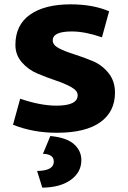

<svg xmlns="http://www.w3.org/2000/svg" viewBox="-20 -600 590 885"><path d="M242 12Q132 12 40 -25L73 -145Q166 -113 240 -113Q338 -113 338 -161Q338 -182 308.5 -198.5Q279 -215 237 -229Q195 -243 152.5 -261Q110 -279 80.5 -313Q51 -347 51 -393Q51 -485 118.5 -532.5Q186 -580 306 -580Q408 -580 483 -548L450 -428Q372 -455 311 -455Q223 -455 223 -414Q223 -392 252.5 -377Q282 -362 324 -349Q366 -336 408.5 -318Q451 -300 480.5 -263Q510 -226 510 -173Q510 -85 442 -36.5Q374 12 242 12ZM175 265 151 188Q228 187 228 145Q228 110 178 109L212 27Q287 34 321 64.5Q355 95 355 138Q355 194 306.5 229Q258 264 175 265Z"/></svg>

Font: Martel Sans Heavy
Style: Regular
Weight: 900
Designer: Dan Reynolds and Mathieu Réguer
Foundry: Dan Reynolds and Mathieu Réguer
Version: Version 1.001;PS 001.001;hotconv 1.0.70;makeotf.lib2.5.58329